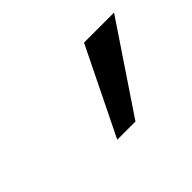

<svg xmlns="http://www.w3.org/2000/svg" viewBox="-54 -871 425 425"><g transform="rotate(-45 158.5 -659.0)"><path d="M180 -557H123L223 -761H317Z"/></g></svg>

Font: PRinguin Sans
Style: Regular
Weight: 400
Designer: Vernon Adams
Foundry: Vernon Adams
Version: ""